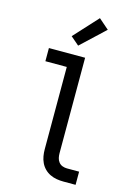

<svg xmlns="http://www.w3.org/2000/svg" viewBox="-143 -1054 786 1127"><g transform="rotate(15 250.0 -491.0)"><path d="M360 0Q339 0 318.5 -3.5Q298 -7 279 -16Q260 -25 245 -40Q230 -55 221 -74Q212 -93 208.5 -113.5Q205 -134 205 -155V-655H75V-735H295V-155Q295 -141 298 -127Q301 -113 310 -101.5Q319 -90 332.5 -85Q346 -80 360 -80H434V0ZM237 -793 186 -837 319 -982 381 -928Z"/></g></svg>

Font: Iosevka SS04 Medium
Style: Regular
Weight: 500
Monospace: yes
Designer: Belleve Invis
Foundry: Belleve Invis
Version: Version 19.0.0; ttfautohint (v1.8.4)